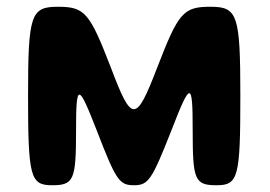

<svg xmlns="http://www.w3.org/2000/svg" viewBox="-20 -548 799 568"><path d="M308 -348C245 -511 231 -528 151 -528C71 -528 63 -504 63 -264C63 -24 70 0 134 0C198 0 205 -15 205 -160C205 -304 211 -304 267 -160C323 -15 333 0 376 0C419 0 429 -15 487 -162C544 -309 550 -309 550 -162C550 -15 556 0 621 0C685 0 691 -24 691 -264C691 -504 683 -528 603 -528C522 -528 508 -511 445 -348C382 -184 370 -184 308 -348Z"/></svg>

Font: Asimov Print
Style: A
Weight: 500
Designer: Google
Version: Version 2.000980: 2014